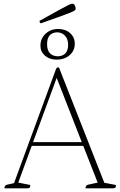

<svg xmlns="http://www.w3.org/2000/svg" viewBox="-20 -1020 652 1040"><path d="M4 0Q4 -17 20 -20L56 -28L283 -645Q287 -655 294 -655Q298 -655 300 -653L545 -30L608 -18Q608 -8 605 -4Q602 0 591 0H443Q443 -17 459 -20L509 -31L431 -230H152L79 -31L144 -18Q144 -8 141 -4Q138 0 127 0ZM159 -250H423L287 -598ZM286 -697Q248 -697 223.5 -718.5Q199 -740 199 -772Q199 -811 226.5 -837Q254 -863 295 -863Q335 -863 360 -840.5Q385 -818 385 -783Q385 -746 357.5 -721.5Q330 -697 286 -697ZM293 -715Q349 -717 349 -778Q349 -807 333 -825.5Q317 -844 290 -845Q235 -843 235 -781Q235 -717 293 -715ZM202 -894Q198 -894 196 -898.5Q194 -903 194 -907Q266 -947 302 -967Q338 -987 352 -993.5Q366 -1000 371 -1000Q380 -1000 385 -991Q390 -982 390 -973Q390 -969 386 -964.5Q382 -960 364.5 -953Q347 -946 309 -932Q271 -918 202 -894Z"/></svg>

Font: Petrona Thin
Style: Regular
Weight: 100
Designer: Ringo R. Seeber
Foundry: Ringo R. Seeber
Version: Version 2.001; ttfautohint (v1.8.3)